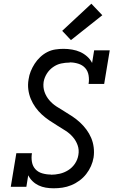

<svg xmlns="http://www.w3.org/2000/svg" viewBox="-20 -1006 640 1034"><path d="M269 8Q247 8 226.5 4.5Q206 1 188 -7.5Q170 -16 155.5 -30Q141 -44 132 -62L122 0H38L68 -181H152Q148 -157 152 -134Q156 -111 170.5 -95Q185 -79 207.5 -72.5Q230 -66 254 -66Q254 -66 254 -65.5Q254 -65 254 -65Q278 -65 302 -70.5Q326 -76 347.5 -89.5Q369 -103 383.5 -124.5Q398 -146 402 -171Q407 -199 398 -224Q389 -249 372 -268.5Q355 -288 333 -302Q311 -316 289 -329.5Q267 -343 245.5 -357.5Q224 -372 205 -389.5Q186 -407 171 -428Q156 -449 146 -473Q136 -497 132.5 -524Q129 -551 134 -579Q137 -601 145.5 -622Q154 -643 166.5 -662.5Q179 -682 196.5 -698.5Q214 -715 234.5 -725.5Q255 -736 277.5 -739.5Q300 -743 322 -743Q345 -743 368.5 -739Q392 -735 412 -726Q432 -717 449 -702Q466 -687 476 -667L487 -735H571L541 -554H457Q461 -577 457 -600.5Q453 -624 438.5 -640Q424 -656 401.5 -663Q379 -670 356 -670Q356 -670 355.5 -669.5Q355 -669 355 -669Q332 -669 309 -664Q286 -659 265.5 -644.5Q245 -630 232 -609Q219 -588 215 -565Q211 -537 219.5 -512Q228 -487 245 -467Q262 -447 283.5 -433Q305 -419 327 -406Q349 -393 370.5 -378.5Q392 -364 411 -346.5Q430 -329 445.5 -308Q461 -287 471 -263.5Q481 -240 484.5 -213Q488 -186 484 -158Q480 -134 470 -111.5Q460 -89 444.5 -69Q429 -49 408 -33.5Q387 -18 363.5 -8.5Q340 1 316.5 4.5Q293 8 269 8ZM362 -790 315 -840 472 -986 531 -924Z"/></svg>

Font: Iosevka Slab Extended Oblique
Style: Regular
Weight: 400
Width: 7
Italic angle: -9°
Monospace: yes
Designer: Belleve Invis
Foundry: Belleve Invis
Version: Version 11.1.0; ttfautohint (v1.8.3)